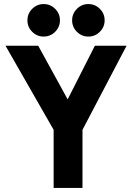

<svg xmlns="http://www.w3.org/2000/svg" viewBox="-20 -925 650 945"><path d="M244 -286 7 -700H168L313 -436L447 -700H603L386 -286V0H244ZM195 -745Q162 -745 138.5 -768.5Q115 -792 115 -825Q115 -858 138.5 -881.5Q162 -905 195 -905Q228 -905 251.5 -881.5Q275 -858 275 -825Q275 -792 251.5 -768.5Q228 -745 195 -745ZM415 -745Q382 -745 358.5 -768.5Q335 -792 335 -825Q335 -858 358.5 -881.5Q382 -905 415 -905Q448 -905 471.5 -881.5Q495 -858 495 -825Q495 -792 471.5 -768.5Q448 -745 415 -745Z"/></svg>

Font: Golos UI
Style: Bold
Weight: 700
Designer: A.Korolkova, Vitaly Kuzmin
Foundry: ParaType Ltd
Version: Version 2.000